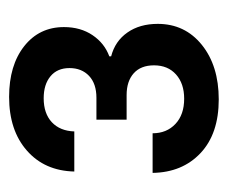

<svg xmlns="http://www.w3.org/2000/svg" viewBox="-58 -746 484 407"><g transform="rotate(-90 183.5 -542.0)"><path d="M176.8 -319.8Q104 -319.8 63 -358.4Q22 -397 21 -460H105Q105 -430.2 124.8 -411.6Q144.5 -393.1 178.2 -393.1Q210.4 -393.1 229.7 -410.4Q249 -427.7 249 -457Q249 -484.9 232.2 -500Q215.3 -515.1 186 -515.1H133.8V-579.1H180.2Q210 -579.1 226.6 -594.7Q243.2 -610.4 243.2 -636.2Q243.2 -662.1 225.8 -676.5Q208.5 -690.9 179.2 -690.9Q147 -690.9 128.4 -673.6Q109.9 -656.2 108.9 -626H23.9Q25.4 -689 68.4 -726.6Q111.3 -764.2 182.1 -764.2Q249 -764.2 289.6 -732.2Q330.1 -700.2 330.1 -647.9Q330.1 -612.8 313 -587.4Q295.9 -562 268.1 -551.8V-547.9Q300.3 -539.6 318.6 -513.4Q336.9 -487.3 336.9 -449.2Q336.9 -391.6 292.5 -355.7Q248 -319.8 176.8 -319.8Z"/></g></svg>

Font: Lumene Sans
Style: Bold
Weight: 600
Designer: Deni Anggara
Version: Version 1.003;Glyphs 3.1.2 (3151)